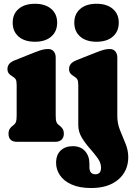

<svg xmlns="http://www.w3.org/2000/svg" viewBox="-20 -732 682 991"><path d="M160.5 -516.5Q107 -516.5 76.2 -543Q45.5 -569.5 45.5 -615Q45.5 -660 76.2 -686.2Q107 -712.5 160.5 -712.5Q213.5 -712.5 244.2 -686.2Q275 -660 275 -615Q275 -569.5 244.2 -543Q213.5 -516.5 160.5 -516.5ZM267.5 -435.5V-138Q267.5 -113 270.8 -103.8Q274 -94.5 280 -89.5L286.5 -84.5Q297.5 -76.5 303.5 -66.5Q309.5 -56.5 309.5 -42Q309.5 -22 297.8 -11Q286 0 265 0H68.5Q24 0 24 -42Q24 -56.5 30 -66.5Q36 -76.5 47.5 -84.5L53.5 -89.5Q59.5 -94.5 62.8 -103.8Q66 -113 66 -138V-292.5Q66 -313.5 61.5 -321.8Q57 -330 48 -335L42 -339Q30.5 -346 24.5 -354.2Q18.5 -362.5 18.5 -376Q18.5 -391 27.5 -402Q36.5 -413 58 -421.5L156 -460.5Q181.5 -470.5 197 -474.8Q212.5 -479 228.5 -479Q247 -479 257.2 -466.8Q267.5 -454.5 267.5 -435.5ZM478 -516.5Q425 -516.5 394.2 -543Q363.5 -569.5 363.5 -615Q363.5 -660 394.2 -686.2Q425 -712.5 478 -712.5Q531.5 -712.5 562.2 -686.2Q593 -660 593 -615Q593 -569.5 562.2 -543Q531.5 -516.5 478 -516.5ZM585.5 -132Q585.5 -95 599.5 -60Q613.5 -25 627.8 9.2Q642 43.5 642 79Q642 150.5 590.8 194.5Q539.5 238.5 451 238.5Q390 238.5 349.5 220.2Q309 202 289.2 172.2Q269.5 142.5 269.5 109Q269.5 67 293.2 44.8Q317 22.5 356 22.5Q396 22.5 418.8 47.8Q441.5 73 441.5 113.5V131Q441.5 167.5 472.5 167.5Q501.5 167.5 501.5 133Q501.5 108.5 483.8 84Q466 59.5 442.8 33.2Q419.5 7 401.8 -22.5Q384 -52 384 -87V-292.5Q384 -313.5 379.2 -321.8Q374.5 -330 366 -335L360 -339Q348.5 -346 342.5 -354.2Q336.5 -362.5 336.5 -376Q336.5 -391 345.5 -402Q354.5 -413 375.5 -421.5L474 -460.5Q499.5 -470.5 515 -474.8Q530.5 -479 546.5 -479Q565 -479 575.2 -466.8Q585.5 -454.5 585.5 -435.5Z"/></svg>

Font: Fraunces 72pt S100 Black
Style: Regular
Weight: 900
Version: Version 1.000; ttfautohint (v1.8.3)